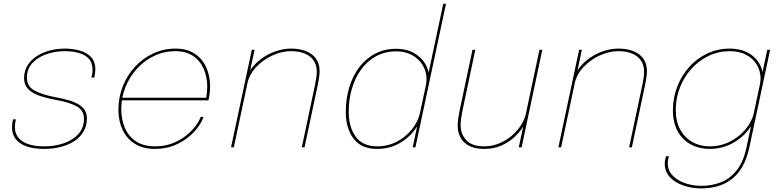

<svg xmlns="http://www.w3.org/2000/svg" viewBox="-20 -802 4252 1045"><path d="M221 8.5Q177.5 8.5 144.8 0.5Q112 -7.5 90 -22.5Q68 -37.5 56.8 -59Q45.5 -80.5 45.5 -108Q45.5 -121 47.2 -132.2Q49 -143.5 51 -152.5H66.5Q64 -142.5 62.5 -131Q61 -119.5 61 -109.5Q61 -61 101.8 -33.2Q142.5 -5.5 221 -5.5Q278.5 -5.5 327.8 -22.5Q377 -39.5 407 -73Q437 -106.5 437 -155.5Q437 -201.5 397 -223.5Q357 -245.5 281.5 -259Q231 -268 192.5 -281.8Q154 -295.5 132.5 -318Q111 -340.5 111 -376Q111 -415 129.2 -445Q147.5 -475 179 -495.8Q210.5 -516.5 250.2 -527Q290 -537.5 332.5 -537.5Q378.5 -537.5 416.2 -526.2Q454 -515 476.5 -490.2Q499 -465.5 499 -425Q499 -416 497 -401.8Q495 -387.5 493 -379.5H477.5Q479.5 -386.5 481.5 -397Q483.5 -407.5 483.5 -423.5Q483.5 -461 462.8 -483Q442 -505 407.8 -514.2Q373.5 -523.5 332.5 -523.5Q279.5 -523.5 232.5 -507Q185.5 -490.5 156 -458.5Q126.5 -426.5 126.5 -379Q126.5 -331 169.2 -308.5Q212 -286 281.5 -273Q323 -265.5 355 -256Q387 -246.5 408.8 -233.2Q430.5 -220 441.8 -201.5Q453 -183 453 -158Q453 -117 434.5 -85.8Q416 -54.5 383.5 -33.5Q351 -12.5 309.2 -2Q267.5 8.5 221 8.5Z M636.5 -256 640 -270H1109L1101.5 -267Q1104 -277.5 1106 -298.5Q1108 -319.5 1108 -330.5Q1108 -382.5 1089 -426.5Q1070 -470.5 1031.5 -497Q993 -523.5 934.5 -523.5Q873 -523.5 819.8 -498.2Q766.5 -473 726 -428.8Q685.5 -384.5 662.8 -327.8Q640 -271 640 -208Q640 -151.5 659.8 -105.5Q679.5 -59.5 720.5 -32.5Q761.5 -5.5 824 -5.5Q876.5 -5.5 919.2 -22.2Q962 -39 993.8 -64.8Q1025.5 -90.5 1045.5 -117.8Q1065.5 -145 1072 -166H1087.5Q1080 -141.5 1059 -111.8Q1038 -82 1004 -54.5Q970 -27 924.5 -9.2Q879 8.5 823 8.5Q759 8.5 714.5 -19.2Q670 -47 647.2 -95.2Q624.5 -143.5 624.5 -205Q624.5 -272.5 648.5 -332.8Q672.5 -393 715 -439Q757.5 -485 814 -511.2Q870.5 -537.5 935.5 -537.5Q997.5 -537.5 1039.2 -510Q1081 -482.5 1102.2 -436Q1123.5 -389.5 1123.5 -332Q1123.5 -313 1121.2 -294.2Q1119 -275.5 1114.5 -256Z M1622.5 0 1695 -342Q1700.5 -369.5 1702.2 -383.8Q1704 -398 1704 -412.5Q1704 -464.5 1667 -494Q1630 -523.5 1563 -523.5Q1514 -523.5 1463.2 -500.5Q1412.5 -477.5 1374.5 -437.2Q1336.5 -397 1325.5 -345L1312.5 -350.5Q1322.5 -394.5 1348.5 -429Q1374.5 -463.5 1410.2 -487.8Q1446 -512 1486 -524.8Q1526 -537.5 1564 -537.5Q1634.5 -537.5 1677 -506Q1719.5 -474.5 1719.5 -414Q1719.5 -395.5 1716 -375Q1712.5 -354.5 1710 -342L1637.5 0ZM1237.5 0 1350.5 -531H1365.5L1252.5 0Z M2031.5 8.5Q1947 8.5 1904.5 -47.2Q1862 -103 1862 -193.5Q1862 -263.5 1880.5 -325.5Q1899 -387.5 1934.5 -435Q1970 -482.5 2021.2 -509.5Q2072.5 -536.5 2138 -536.5Q2191 -536.5 2231.2 -514.5Q2271.5 -492.5 2294 -455.5Q2316.5 -418.5 2316.5 -373.5Q2316.5 -356.5 2314 -343.8Q2311.5 -331 2310.5 -328.5L2296.5 -330.5Q2299 -342 2300.2 -351.8Q2301.5 -361.5 2301.5 -371Q2301.5 -413 2280.5 -447.5Q2259.5 -482 2222.5 -502.2Q2185.5 -522.5 2137.5 -522.5Q2075.5 -522.5 2027.2 -496.2Q1979 -470 1945.8 -424.2Q1912.5 -378.5 1895.2 -319.2Q1878 -260 1878 -194.5Q1878 -110 1916.2 -57.8Q1954.5 -5.5 2032.5 -5.5Q2091.5 -5.5 2140.8 -31.5Q2190 -57.5 2223.2 -100Q2256.5 -142.5 2267 -191.5H2281.5Q2270.5 -139 2236 -93.2Q2201.5 -47.5 2149.2 -19.5Q2097 8.5 2031.5 8.5ZM2226 0 2392.5 -781.5H2407.5L2241 0Z M2616 8.5Q2565 8.5 2533 -8.5Q2501 -25.5 2486 -54Q2471 -82.5 2471 -116.5Q2471 -135.5 2474 -156.5Q2477 -177.5 2481 -197.5L2551.5 -531H2567L2496.5 -197.5Q2492.5 -177.5 2489.8 -157.8Q2487 -138 2487 -119.5Q2487 -72.5 2518.2 -39Q2549.5 -5.5 2614 -5.5Q2669 -5.5 2717.8 -31.2Q2766.5 -57 2800.2 -98.8Q2834 -140.5 2844 -189L2857.5 -183.5Q2851 -152 2831 -118.5Q2811 -85 2779.8 -56Q2748.5 -27 2707.2 -9.2Q2666 8.5 2616 8.5ZM2803.5 0 2916 -531H2931.5L2819 0Z M3404 0 3476.5 -342Q3482 -369.5 3483.8 -383.8Q3485.5 -398 3485.5 -412.5Q3485.5 -464.5 3448.5 -494Q3411.5 -523.5 3344.5 -523.5Q3295.5 -523.5 3244.8 -500.5Q3194 -477.5 3156 -437.2Q3118 -397 3107 -345L3094 -350.5Q3104 -394.5 3130 -429Q3156 -463.5 3191.8 -487.8Q3227.5 -512 3267.5 -524.8Q3307.5 -537.5 3345.5 -537.5Q3416 -537.5 3458.5 -506Q3501 -474.5 3501 -414Q3501 -395.5 3497.5 -375Q3494 -354.5 3491.5 -342L3419 0ZM3019 0 3132 -531H3147L3034 0Z M3797 223.5Q3761 223.5 3725.8 215.2Q3690.5 207 3661.5 190.2Q3632.5 173.5 3615.2 148.2Q3598 123 3598 89.5Q3598 78.5 3600 68.2Q3602 58 3605 48.5H3621Q3617.5 59 3616 68Q3614.5 77 3614.5 86Q3614.5 126 3641 153.5Q3667.5 181 3709.5 195.2Q3751.5 209.5 3797 209.5Q3854 209.5 3903.5 190.2Q3953 171 3989.5 125.2Q4026 79.5 4043 0L4156 -531H4171.5L4058.5 0Q4045 63.5 4019.5 106.8Q3994 150 3959.2 175.5Q3924.5 201 3883.2 212.2Q3842 223.5 3797 223.5ZM3842 8.5Q3786 8.5 3740.8 -15.5Q3695.5 -39.5 3669 -86.5Q3642.5 -133.5 3642.5 -201.5Q3642.5 -270 3666 -330.5Q3689.5 -391 3731.5 -437.8Q3773.5 -484.5 3830 -511Q3886.5 -537.5 3952 -537.5Q4008 -537.5 4048.8 -516.2Q4089.5 -495 4111.5 -458.5Q4133.5 -422 4133.5 -377Q4133.5 -366 4131.5 -350.2Q4129.5 -334.5 4127 -327.5H4113Q4115.5 -335.5 4117.5 -350Q4119.5 -364.5 4119.5 -374Q4119.5 -415.5 4099.5 -449.2Q4079.5 -483 4042 -503.2Q4004.5 -523.5 3952 -523.5Q3890 -523.5 3836.5 -497.8Q3783 -472 3743 -427.5Q3703 -383 3680.5 -325.5Q3658 -268 3658 -204Q3658 -141 3682.2 -96.8Q3706.5 -52.5 3748.2 -29Q3790 -5.5 3842 -5.5Q3902 -5.5 3953.2 -31.5Q4004.5 -57.5 4039.2 -100Q4074 -142.5 4084.5 -191.5H4099Q4087.5 -137.5 4051 -92Q4014.5 -46.5 3960.2 -19Q3906 8.5 3842 8.5Z"/></svg>

Font: Epilogue Thin
Style: Italic
Weight: 250
Italic angle: -12°
Designer: Tyler Finck
Foundry: Etcetera Type Co
Version: Version 2.112